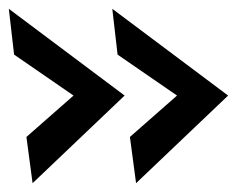

<svg xmlns="http://www.w3.org/2000/svg" viewBox="-58 -470 542 436"><path d="M16 -54 2 -159 109 -253 -26 -346 -38 -450 225 -253ZM251 -54 237 -159 344 -253 209 -346 197 -450 460 -253Z"/></svg>

Font: Hanken Grotesk Medium
Style: Italic
Weight: 500
Italic angle: -8°
Designer: Alfredo Marco Pradil
Foundry: Hanken Design Co.
Version: Version 3.013